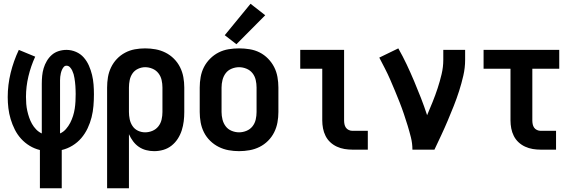

<svg xmlns="http://www.w3.org/2000/svg" viewBox="-20 -795 3040 1020"><path d="M192 205H308V2Q338 -5 365 -21.5Q392 -38 412 -61.5Q432 -85 445.5 -113.5Q459 -142 466.5 -172Q474 -202 476.5 -232.5Q479 -263 479 -294Q479 -320 477 -346Q475 -372 469 -397Q463 -422 452.5 -446Q442 -470 425 -489.5Q408 -509 383.5 -519.5Q359 -530 333 -530Q312 -530 291.5 -523.5Q271 -517 255.5 -503.5Q240 -490 229 -471.5Q218 -453 212 -433Q206 -413 204 -392Q202 -371 202 -350V-86Q185 -94 172 -107.5Q159 -121 150 -137Q141 -153 135 -170.5Q129 -188 125 -206Q121 -224 119.5 -242.5Q118 -261 118 -280Q118 -335 131 -389.5Q144 -444 167 -494L80 -530Q52 -471 36.5 -407.5Q21 -344 21 -279Q21 -250 24.5 -220.5Q28 -191 36.5 -162.5Q45 -134 58.5 -107Q72 -80 92 -58Q112 -36 137.5 -20.5Q163 -5 192 2ZM299 -86V-350Q299 -359 299 -368.5Q299 -378 300 -387Q301 -396 303 -405Q305 -414 308.5 -422.5Q312 -431 318 -438.5Q324 -446 333 -446Q344 -446 351.5 -438Q359 -430 363.5 -420.5Q368 -411 371 -401Q374 -391 375.5 -380.5Q377 -370 378.5 -359.5Q380 -349 380.5 -338.5Q381 -328 381.5 -317.5Q382 -307 382 -296Q382 -277 381 -257Q380 -237 377 -217.5Q374 -198 368 -179Q362 -160 353 -142.5Q344 -125 330.5 -109.5Q317 -94 299 -86Z M549 205H665V-82Q674 -62 687 -44.5Q700 -27 717.5 -15Q735 -3 756 2.5Q777 8 799 8Q824 8 848 1Q872 -6 891.5 -21.5Q911 -37 924.5 -58Q938 -79 945.5 -102.5Q953 -126 956 -150.5Q959 -175 959 -200V-330Q959 -358 954 -385.5Q949 -413 936.5 -438Q924 -463 904 -483Q884 -503 859 -515.5Q834 -528 806.5 -533Q779 -538 751 -538Q723 -538 696 -533Q669 -528 644.5 -515Q620 -502 601 -482Q582 -462 570 -437Q558 -412 553.5 -385Q549 -358 549 -330ZM751 -92Q731 -92 713 -100.5Q695 -109 684 -125.5Q673 -142 669 -161.5Q665 -181 665 -200V-330Q665 -350 669 -369.5Q673 -389 684 -405Q695 -421 713.5 -429.5Q732 -438 751 -438Q771 -438 790 -430Q809 -422 821.5 -406Q834 -390 838.5 -370Q843 -350 843 -330V-200Q843 -180 838.5 -160Q834 -140 821.5 -124Q809 -108 790 -100Q771 -92 751 -92Z M1250 8Q1278 8 1306 3Q1334 -2 1359 -14.5Q1384 -27 1404 -47Q1424 -67 1436.5 -92Q1449 -117 1454 -144.5Q1459 -172 1459 -200V-330Q1459 -358 1454 -386Q1449 -414 1436.5 -438.5Q1424 -463 1404 -483.5Q1384 -504 1359 -516.5Q1334 -529 1306 -533.5Q1278 -538 1250 -538Q1222 -538 1194.5 -533.5Q1167 -529 1142 -516.5Q1117 -504 1096.5 -483.5Q1076 -463 1063.5 -438.5Q1051 -414 1046 -386Q1041 -358 1041 -330V-200Q1041 -172 1046 -144.5Q1051 -117 1063.5 -92Q1076 -67 1096.5 -47Q1117 -27 1142 -14.5Q1167 -2 1194.5 3Q1222 8 1250 8ZM1250 -92Q1230 -92 1210.5 -100Q1191 -108 1179 -124Q1167 -140 1162 -160Q1157 -180 1157 -200V-330Q1157 -350 1162 -370Q1167 -390 1179 -406Q1191 -422 1210.5 -430Q1230 -438 1250 -438Q1270 -438 1289.5 -430Q1309 -422 1321.5 -406Q1334 -390 1338.5 -370Q1343 -350 1343 -330V-200Q1343 -180 1338.5 -160Q1334 -140 1321.5 -124Q1309 -108 1289.5 -100Q1270 -92 1250 -92ZM1236 -560 1389 -714 1311 -775 1174 -608Z M1852 0H1934V-100H1852Q1842 -100 1832.5 -104.5Q1823 -109 1817.5 -117Q1812 -125 1810 -135Q1808 -145 1808 -155V-530H1575V-430H1692V-155Q1692 -134 1696 -113Q1700 -92 1709.5 -73Q1719 -54 1734.5 -39.5Q1750 -25 1769.5 -16Q1789 -7 1810 -3.5Q1831 0 1852 0Z M2171 0H2288Q2306 -38 2324 -76.5Q2342 -115 2358.5 -154Q2375 -193 2390.5 -232Q2406 -271 2419 -311.5Q2432 -352 2441.5 -393.5Q2451 -435 2451 -477V-530H2335V-477Q2335 -439 2326 -401Q2317 -363 2305 -326.5Q2293 -290 2278.5 -254Q2264 -218 2249 -183Q2234 -229 2216.5 -274Q2199 -319 2180 -364Q2161 -409 2140.5 -452.5Q2120 -496 2096 -538L1995 -489Q2010 -460 2025 -431Q2040 -402 2053 -372Q2066 -342 2078.5 -312Q2091 -282 2103 -251.5Q2115 -221 2125.5 -190Q2136 -159 2145.5 -128Q2155 -97 2163 -65Q2171 -33 2171 0Z M2852 0H2934V-100H2852Q2842 -100 2832.5 -104.5Q2823 -109 2817.5 -117Q2812 -125 2810 -135Q2808 -145 2808 -155V-430H2951V-530H2549V-430H2692V-155Q2692 -134 2696 -113Q2700 -92 2709.5 -73Q2719 -54 2734.5 -39.5Q2750 -25 2769.5 -16Q2789 -7 2810 -3.5Q2831 0 2852 0Z"/></svg>

Font: Iosevka SS09
Style: Bold
Weight: 700
Monospace: yes
Designer: Belleve Invis
Foundry: Belleve Invis
Version: Version 5.2.1; ttfautohint (v1.8.3)